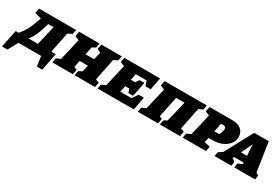

<svg xmlns="http://www.w3.org/2000/svg" viewBox="-26 -1502 3790 2615"><g transform="rotate(30 1869.0 -194.5)"><path d="M-86 155 -29 -120H16Q60 -164 101 -241Q142 -318 173 -415L181 -440L79 -467L93 -544H676L662 -474Q654 -470 651 -468.5Q648 -467 644.5 -465Q641 -463 630.5 -458.5Q620 -454 597 -443L531 -120H601L547 155H463L440 0H84L-1 155ZM307 -424Q277 -310 242.5 -235.5Q208 -161 172 -120H319L392 -424Z M616 0 629 -70Q646 -78 662.5 -86Q679 -94 696 -100L775 -440L710 -467L724 -544H1046L1033 -474Q1021 -467 1006.5 -458.5Q992 -450 977 -443L953 -322H1087L1115 -440L1059 -467L1073 -544H1396L1382 -474Q1367 -465 1351.5 -457.5Q1336 -450 1317 -443L1247 -96L1303 -77L1287 0H966L979 -71Q1005 -87 1034 -100L1059 -203H929L907 -96L954 -77L939 0Z M1327 0 1340 -67Q1356 -75 1372.5 -83Q1389 -91 1407 -97L1487 -443L1421 -471L1435 -544H1997L1959 -352H1877L1851 -429H1680L1661 -330H1727L1767 -385H1842L1796 -156H1722L1703 -215H1638L1617 -117H1793L1855 -207H1937L1897 0Z M2318 -424 2251 -96 2294 -77 2278 0H1960L1973 -70Q1987 -77 2001.5 -84.5Q2016 -92 2040 -100L2119 -440L2054 -467L2068 -544H2733L2720 -474Q2707 -467 2690 -458.5Q2673 -450 2654 -443L2584 -96L2640 -77L2625 0H2307L2321 -71Q2332 -77 2341 -83Q2350 -89 2372 -100L2450 -424Z M2666 0 2679 -70Q2693 -77 2709 -84.5Q2725 -92 2746 -100L2825 -440L2760 -467L2774 -544H3143Q3225 -544 3274 -501Q3323 -458 3323 -387Q3323 -326 3285.5 -277.5Q3248 -229 3183.5 -201Q3119 -173 3037 -173H2973L2957 -96L3047 -77L3033 0ZM3060 -425H3024L2997 -291H3075Q3086 -310 3095 -337.5Q3104 -365 3104 -384Q3104 -425 3060 -425Z M3775 -89Q3786 -83 3795 -78Q3804 -73 3814 -67L3805 0H3476L3488 -67L3557 -99L3556 -121H3404L3393 -98Q3407 -90 3415 -85.5Q3423 -81 3441 -67L3432 0H3167L3179 -67L3243 -108L3477 -544H3706ZM3453 -223H3549L3538 -398Z"/></g></svg>

Font: Piazzolla SC Black
Style: Italic
Weight: 900
Italic angle: -11.3°
Designer: Juan Pablo del Peral
Foundry: Huerta Tipografica
Version: Version 1.330